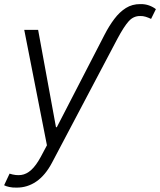

<svg xmlns="http://www.w3.org/2000/svg" viewBox="-46 -688 762 913"><path d="M32.7 204.1Q14.2 204.6 -1.7 201.2Q-17.6 197.8 -26.4 192.9L-0.5 137.7Q29.8 147.5 54.9 144Q80.1 140.6 102.8 119.9Q125.5 99.1 147.5 58.6L177.2 2.9L69.3 -545.9H135.3L220.2 -83H224.1L451.7 -523.9Q473.1 -565.4 497.8 -598.1Q522.5 -630.9 552.7 -649.9Q583 -668.9 621.6 -668.5Q644 -668.9 662.8 -662.1Q681.6 -655.3 695.3 -644.5L672.4 -598.1Q660.2 -604 647 -608.2Q633.8 -612.3 620.6 -611.8Q588.9 -612.3 566.2 -587.2Q543.5 -562 512.7 -504.4L201.2 85.9Q169.4 146 126.5 175.3Q83.5 204.6 32.7 204.1Z"/></svg>

Font: Inter Tight Light
Style: Italic
Weight: 300
Italic angle: -9.39999°
Designer: Rasmus Andersson
Foundry: rsms
Version: Version 3.004